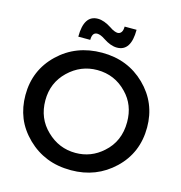

<svg xmlns="http://www.w3.org/2000/svg" viewBox="-128 -1010 1065 1132"><g transform="rotate(15 405.0 -444.0)"><path d="M407 8.5Q324.5 8.5 258.8 -17.8Q193 -44 140 -95.5Q84.5 -150 59 -213.2Q33.5 -276.5 33.5 -351Q33.5 -503 140.8 -605.8Q248 -708.5 407 -708.5Q564 -708.5 670 -604.8Q776 -501 776 -351Q776 -196 668.5 -93.8Q561 8.5 407 8.5ZM406 -97Q501 -97 572 -161Q654 -233 654 -351Q654 -456 586.5 -525Q513.5 -602 406 -602.5Q305 -602.5 230 -530.5Q155 -458.5 155 -351Q155 -241 230 -169.5Q304.5 -97 406 -97ZM481.5 -760Q443 -760 397.5 -790.5Q369.5 -809.5 349 -809.5L344.5 -809Q318.5 -805.5 318.5 -763.5H245.5Q245.5 -895.5 330.5 -895.5Q368.5 -895.5 415 -865Q429 -855 442 -850Q455 -845 463 -845Q477 -845 485.5 -856.5Q494 -868 494 -891.5H567Q567 -760 481.5 -760Z"/></g></svg>

Font: Argentum Novus Medium
Style: Regular
Weight: 500
Designer: Julieta Ulanovsky (font) & Cristiano Sobral (main changes)
Foundry: Julieta Ulanovsky (font) & Cristiano Sobral (main changes)
Version: Version 3.00;November 27, 2020;FontCreator 13.0.0.2655 64-bi